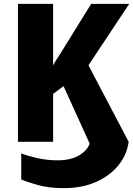

<svg xmlns="http://www.w3.org/2000/svg" viewBox="-20 -734 689 994"><path d="M311 240Q231 240 172.5 223Q114 206 90 195V60Q122 73 173 84.5Q224 96 277 96Q347 96 390 70Q433 44 444 9L309 -288L255 -248V0H73V-714H255V-395Q266 -417 281 -439Q296 -461 309 -483L452 -714H649L438 -396L646 0Q637 68 592.5 122.5Q548 177 476 208.5Q404 240 311 240Z"/></svg>

Font: Noto Sans Disp ExtBd
Style: Regular
Weight: 800
Designer: Monotype Design Team
Foundry: Monotype Imaging Inc.
Version: Version 2.000;GOOG;noto-source:20170915:90ef993387c0; ttfaut